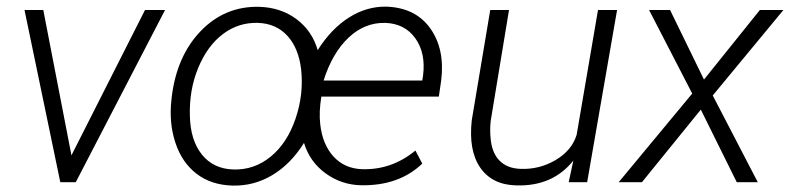

<svg xmlns="http://www.w3.org/2000/svg" viewBox="-20 -559 2423 589"><path d="M199.2 -82.5 424.8 -528.3H486.3L212.4 0H165L55.2 -528.3H112.8Z M774.9 -538.1Q841.8 -536.1 889.6 -500.2Q937.5 -464.4 954.6 -405.3Q996.1 -470.7 1050.3 -505.1Q1104.5 -539.6 1165 -538.6Q1254.4 -535.6 1299.8 -472.2Q1345.2 -408.7 1333.5 -312.5L1326.2 -262.7H965.8Q958 -214.8 962.4 -177.7Q969.2 -116.2 1002.9 -79.1Q1036.6 -42 1090.3 -40Q1181.6 -37.1 1254.4 -97.2L1275.4 -57.1Q1204.1 11.2 1088.4 9.3Q1027.8 8.3 979 -27.1Q930.2 -62.5 912.6 -120.6Q872.1 -55.7 815.2 -21.7Q758.3 12.2 692.4 10.3Q627.4 8.3 582.8 -26.1Q538.1 -60.5 518.1 -121.1Q498 -181.6 505.9 -252.4L506.8 -261.2Q522 -387.2 595.9 -463.9Q669.9 -540.5 774.9 -538.1ZM562.5 -203.6Q564 -129.4 599.1 -85.2Q634.3 -41 695.8 -39.1Q759.8 -37.1 810.3 -78.4Q860.8 -119.6 886.5 -194.6Q912.1 -269.5 903.8 -346.2Q896 -411.6 861.6 -449.2Q827.1 -486.8 771.5 -488.8Q712.4 -490.7 664.6 -455.1Q616.7 -419.4 588.4 -351.6Q560.1 -283.7 562.5 -203.6ZM1161.6 -488.8Q1098.6 -490.2 1049.1 -443.4Q999.5 -396.5 972.7 -312H1275.4L1277.8 -327.1Q1286.6 -396 1254.2 -441.4Q1221.7 -486.8 1161.6 -488.8Z M1738.8 -66.4Q1675.8 12.7 1564.9 9.8Q1490.2 8.3 1453.6 -44.2Q1417 -96.7 1427.2 -189.9L1483.9 -528.3H1541.5L1485.4 -188.5Q1482.4 -162.1 1484.9 -136.2Q1488.3 -91.3 1511.7 -66.9Q1535.2 -42.5 1576.2 -41Q1634.8 -38.6 1684.6 -68.1Q1734.4 -97.7 1749 -145.5L1814.5 -528.3H1873L1781.2 0H1724.6Z M2139.6 -314.9 2311 -528.3H2383.3L2166.5 -266.1L2304.7 0H2240.2L2129.9 -222.7L1949.2 0H1877.9L2103.5 -272L1971.2 -528.3H2035.6Z"/></svg>

Font: Roboto Light
Style: Italic
Weight: 300
Italic angle: -12°
Designer: Google
Version: Version 2.134; 2016; ttfautohint (v1.6)